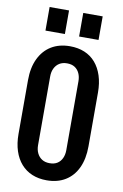

<svg xmlns="http://www.w3.org/2000/svg" viewBox="-101 -986 672 1051"><g transform="rotate(10 235.0 -460.5)"><path d="M235 8Q190 8 154 -7Q118 -22 92.5 -51Q67 -80 53.5 -121.5Q40 -163 40 -215V-514Q40 -584 64 -634Q88 -684 131.5 -710.5Q175 -737 235 -737Q280 -737 316 -722Q352 -707 377 -678Q402 -649 415.5 -607.5Q429 -566 429 -514V-215Q429 -145 405.5 -95Q382 -45 338.5 -18.5Q295 8 235 8ZM235 -87Q261 -87 278 -98Q295 -109 304 -128.5Q313 -148 313 -173V-556Q313 -581 304 -600.5Q295 -620 278 -631Q261 -642 235 -642Q210 -642 192.5 -631Q175 -620 165.5 -600.5Q156 -581 156 -556V-173Q156 -148 165.5 -128.5Q175 -109 192.5 -98Q210 -87 235 -87ZM87 -798V-929H195V-798ZM274 -798V-929H382V-798Z"/></g></svg>

Font: Hubot Sans Condensed SemiBold
Style: Regular
Weight: 600
Width: 3
Designer: Deni Anggara
Foundry: GitHub, Inc., Subsidiary of Microsoft Corporation
Version: Version 2.000